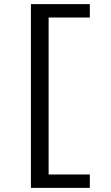

<svg xmlns="http://www.w3.org/2000/svg" viewBox="-20 -778 540 932"><path d="M416 -758V-693H216V69H416V134H130V-758Z"/></svg>

Font: D2Coding
Style: Regular
Weight: 400
Monospace: yes
Designer: Yong-Rak Park; Jeong-Hwan Yoon; Sang-Min Lee;
Foundry: NHN Corporation
Version: Version 1.3.2; Build 20180524